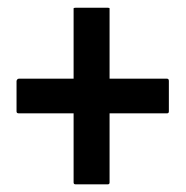

<svg xmlns="http://www.w3.org/2000/svg" viewBox="-20 -606 482 498"><path d="M259.8 -127.9H175.8Q170.9 -127.9 170.9 -132.8V-312H28.8Q22.9 -312 22.9 -316.9V-396Q22.9 -397 24.4 -399.4Q25.9 -401.9 28.8 -401.9H170.9V-584Q170.9 -585.9 175.8 -585.9H259.8Q264.2 -585.9 264.2 -584V-401.9H413.1Q418 -401.9 418 -396V-316.9Q418 -312 413.1 -312H264.2V-132.8Q264.2 -127.9 259.8 -127.9Z"/></svg>

Font: WRV
Style: Display
Weight: 400
Designer: Will Viles x Danh Hong
Version: Version 8.001; ttfautohint (v1.8.3)